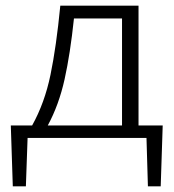

<svg xmlns="http://www.w3.org/2000/svg" viewBox="-20 -485 613 675"><path d="M545 170H500L495 0H77L71 170H25L18 -44H93Q137 -123 157.5 -222Q178 -321 192 -465H467V-44H552ZM409 -44V-420H240Q227 -296 207 -206Q187 -116 148 -44Z"/></svg>

Font: Ysabeau SC Semilight
Style: Regular
Weight: 300
Designer: Christian Thalmann (Catharsis Fonts)
Version: Version 0.003